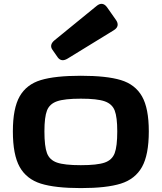

<svg xmlns="http://www.w3.org/2000/svg" viewBox="-20 -967 840 998"><path d="M46.9 -284.2Q46.9 -404.2 82.3 -466.2Q117.8 -528.2 192 -550.7Q266.2 -573.2 400.2 -573.2Q534.2 -573.2 608.4 -550.7Q682.6 -528.2 718.1 -466.2Q753.5 -404.2 753.5 -284.2Q753.5 -162.3 718.1 -99.2Q682.6 -36 608.2 -12.6Q533.8 10.7 400.2 10.7Q266.6 10.7 192.2 -12.6Q117.8 -36 82.3 -99.2Q46.9 -162.3 46.9 -284.2ZM400.2 -454.1Q315.4 -454.1 276.5 -440.5Q237.5 -427 224.2 -392.5Q210.9 -358.1 210.9 -284.2Q210.9 -206.6 224.2 -171.1Q237.5 -135.5 276.1 -122Q314.7 -108.4 400.2 -108.4Q485.6 -108.4 524.3 -122Q562.9 -135.5 576.2 -171.1Q589.5 -206.6 589.5 -284.2Q589.5 -358.1 576.2 -392.5Q562.9 -427 523.9 -440.5Q485 -454.1 400.2 -454.1ZM536.6 -929 582.4 -863.8Q593.9 -847.9 591.1 -833.9Q588.3 -819.9 571.1 -809.6L331.1 -662.3Q315 -652.6 302.3 -654.3Q289.6 -656.1 280.3 -668.5L252.6 -708.2Q243.7 -720.6 246.4 -733.3Q249.1 -745.9 263.5 -757.7L481.9 -935.9Q497 -948.6 511.2 -946.8Q525.4 -944.9 536.6 -929Z"/></svg>

Font: Gyrochrome
Style: Regular
Weight: 400
Designer: David Moles
Foundry: David Moles
Version: Version 1.005;Glyphs 3.2.3 (3260)